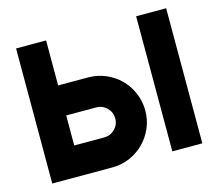

<svg xmlns="http://www.w3.org/2000/svg" viewBox="-92 -747 985 865"><g transform="rotate(-15 400.0 -315.0)"><path d="M540 -210Q540 -166 523.5 -128Q507 -90 478.5 -61.5Q450 -33 412 -16.5Q374 0 330 0H50V-630H190V-420H330Q373 -420 411.5 -403.5Q450 -387 478.5 -358.5Q507 -330 523.5 -291.5Q540 -253 540 -210ZM750 0H610V-630H750ZM400 -210Q400 -239 379.5 -259.5Q359 -280 330 -280H190V-140H330Q359 -140 379.5 -160.5Q400 -181 400 -210Z"/></g></svg>

Font: CAT North
Style: Regular
Weight: 400
Designer: Peter Wiegel
Foundry: Peter Wiegel
Version: Version 1.000